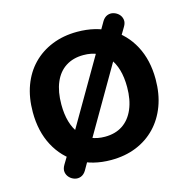

<svg xmlns="http://www.w3.org/2000/svg" viewBox="-118 -878 1031 1052"><g transform="rotate(-15 398.0 -352.5)"><path d="M398 11Q294 11 215.5 -34.5Q137 -80 93.5 -162Q50 -244 50 -353Q50 -436 74.5 -502.5Q99 -569 145 -616.5Q191 -664 255.5 -690Q320 -716 398 -716Q504 -716 582 -671Q660 -626 703.5 -544.5Q747 -463 747 -354Q747 -271 722 -204Q697 -137 651 -89Q605 -41 541 -15Q477 11 398 11ZM398 -121Q457 -121 498.5 -148.5Q540 -176 562.5 -228.5Q585 -281 585 -353Q585 -463 536 -523.5Q487 -584 398 -584Q340 -584 298 -557Q256 -530 234 -478Q212 -426 212 -353Q212 -244 261 -182.5Q310 -121 398 -121ZM242 31Q230 50 213 56.5Q196 63 178.5 58Q161 53 148.5 40Q136 27 133 9Q130 -9 143 -31L190 -109L236 -177L480 -596L507 -655L554 -736Q566 -755 583 -761.5Q600 -768 617.5 -763Q635 -758 647.5 -745.5Q660 -733 663 -714.5Q666 -696 653 -675L606 -596L559 -528L316 -110L289 -51Z"/></g></svg>

Font: Nunito ExtraLight ExtraBold
Style: Regular
Weight: 800
Version: Version 3.602